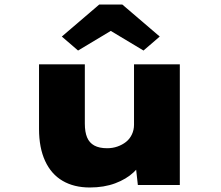

<svg xmlns="http://www.w3.org/2000/svg" viewBox="-20 -820 981 851"><path d="M378 11Q308 11 257.5 -18.5Q207 -48 180 -106.5Q153 -165 153 -248V-535H356V-272Q356 -235 366 -211Q376 -187 398 -175Q420 -163 455 -163Q479 -163 500.5 -170.5Q522 -178 538.5 -191Q555 -204 564.5 -224Q574 -244 574 -267V-535H777V0H591L579 -108L617 -120Q605 -87 572.5 -56.5Q540 -26 490.5 -7.5Q441 11 378 11ZM326 -596 254 -658 420 -800H522L688 -658L616 -596L456 -692H486Z"/></svg>

Font: Lexend Peta Black
Style: Regular
Weight: 900
Version: Version 1.007